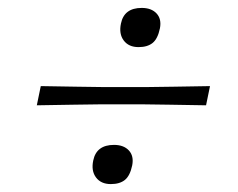

<svg xmlns="http://www.w3.org/2000/svg" viewBox="-20 -538 602 485"><path d="M330 -419Q305 -419 292.5 -435.8Q280 -452.5 285.5 -478.5Q293.5 -518 338 -518Q362.5 -518 375.5 -504Q388.5 -490 384 -466.5Q378.5 -440 365.5 -429.5Q352.5 -419 330 -419ZM73 -272 83 -320.5Q127.5 -319.5 173 -319Q218.5 -318.5 246 -318H345.5Q373.5 -318.5 419.8 -319Q466 -319.5 510.5 -320.5L500.5 -272Q456 -273 410.2 -273.5Q364.5 -274 336.5 -274.5H237.5Q209.5 -274 163.5 -273.5Q117.5 -273 73 -272ZM260 -73Q235 -73 222.5 -89.8Q210 -106.5 215.5 -132.5Q223.5 -172 268 -172Q292.5 -172 305.5 -158Q318.5 -144 314 -120.5Q308.5 -94 295.5 -83.5Q282.5 -73 260 -73Z"/></svg>

Font: Commissioner Loud ExtraLight
Style: Italic
Weight: 200
Italic angle: -12°
Designer: Kostas Bartsokas
Foundry: Kostas Bartsokas
Version: Version 1.000; ttfautohint (v1.8.3)